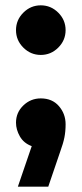

<svg xmlns="http://www.w3.org/2000/svg" viewBox="-20 -543 306 720"><path d="M133 -337Q95 -337 67.5 -364.5Q40 -392 40 -430Q40 -468 67.5 -495.5Q95 -523 133 -523Q171 -523 198.5 -495.5Q226 -468 226 -430Q226 -392 198.5 -364.5Q171 -337 133 -337ZM47 157 99 5Q69 -6 54.5 -31.5Q40 -57 40 -83Q40 -121 67.5 -147.5Q95 -174 133 -174Q176 -174 201 -145Q226 -116 226 -77Q226 -50 221.5 -27.5Q217 -5 206 25L161 157Z"/></svg>

Font: MuseoModerno SemiBold
Style: Regular
Weight: 600
Designer: Pablo Cosgaya, Héctor Gatti, Marcela Romero, and the Authors of The MuseoModerno Project.
Foundry: Omnibus-Type Team
Version: Version 1.001